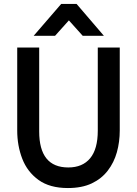

<svg xmlns="http://www.w3.org/2000/svg" viewBox="-20 -940 691 970"><path d="M289 -920H367L505 -759H398L328 -837L258 -759H150ZM67 -281V-700H178V-276Q178 -94 325 -94Q397 -94 435.5 -140.5Q474 -187 474 -280V-700H585V-281Q585 -223 570.5 -171Q556 -119 524.5 -78Q493 -37 443.5 -13.5Q394 10 323 10Q231 10 174.5 -31Q118 -72 92.5 -138Q67 -204 67 -281Z"/></svg>

Font: Haskoy SemiBold
Style: Regular
Weight: 600
Designer: Ertekin Erdin
Foundry: Ertekin Erdin
Version: Version 1.500; ttfautohint (v1.8.3)